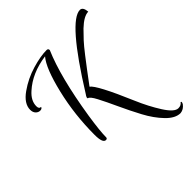

<svg xmlns="http://www.w3.org/2000/svg" viewBox="-216 -748 1048 1048"><g transform="rotate(-45 307.5 -224.5)"><path d="M578.4 141.6Q600 141.6 610.4 126.4Q615.2 126.4 615.2 130.4Q615.2 134.4 611.2 142.4Q593.6 166.4 568 168.8Q528 168.8 486.8 126Q445.6 83.2 413.2 22.4Q380.8 -38.4 352.8 -99.6Q324.8 -160.8 302.4 -203.6Q280 -246.4 267.2 -246.4Q261.6 -252 275.2 -270.4Q492 -618.4 577.6 -618.4Q588.8 -618.4 595.2 -608.4Q601.6 -598.4 603.2 -579.2Q568.8 -579.2 520 -532.8Q494.4 -507.2 474.8 -486Q455.2 -464.8 422.4 -422.4Q380.8 -368.8 318.4 -284.8Q350.4 -263.2 438.4 -56.8Q470.4 18.4 509.6 80Q548.8 141.6 578.4 141.6ZM293.6 -592Q306.4 -592 306.4 -579.2Q244 -435.2 203.2 -176.8Q187.2 -72 187.2 -25.6Q187.2 -15.2 176 -15.2Q152 -15.2 152 -79.2Q152 -233.6 186.8 -379.2Q221.6 -524.8 264 -573.6Q149.6 -557.6 78.4 -492.8Q37.6 -456.8 37.6 -414.4Q37.6 -393.6 53.6 -393.6Q50.4 -382.4 36 -382.4Q21.6 -382.4 10.8 -393.6Q0 -404.8 0 -424.8Q0 -472 57.2 -512.4Q114.4 -552.8 180.8 -572.4Q247.2 -592 293.6 -592Z"/></g></svg>

Font: Euphoria Script
Style: Regular
Weight: 400
Designer: Sabrina Mariela Lopez
Foundry: Sabrina Mariela Lopez
Version: Version 1.002